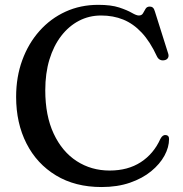

<svg xmlns="http://www.w3.org/2000/svg" viewBox="-20 -736 737 774"><path d="M661.5 -175.5Q661.5 -142.5 643 -108.5Q624.5 -74.5 589.5 -45.8Q554.5 -17 504 0.5Q453.5 18 389.5 18Q283 18 205.8 -28.8Q128.5 -75.5 86.8 -157.5Q45 -239.5 45 -345.5Q45 -426 69.8 -493.5Q94.5 -561 139.2 -611.2Q184 -661.5 244.2 -689Q304.5 -716.5 376 -716.5Q428 -716.5 460.5 -705.8Q493 -695 511.5 -684.2Q530 -673.5 539.5 -673.5Q551.5 -673.5 556.5 -682.5Q561.5 -691.5 566.8 -700.5Q572 -709.5 584 -709.5Q591.5 -709.5 596.5 -705Q601.5 -700.5 604.5 -689.5L658 -520Q661.5 -509.5 656.8 -502Q652 -494.5 641.5 -493Q632 -491.5 624.5 -495.5Q617 -499.5 612.5 -509Q585 -568.5 551.2 -604.5Q517.5 -640.5 477 -657Q436.5 -673.5 387.5 -673.5Q339 -673.5 298 -652Q257 -630.5 226.5 -590.8Q196 -551 179.2 -495.8Q162.5 -440.5 162.5 -372Q162.5 -269.5 196.5 -197Q230.5 -124.5 289.2 -86.5Q348 -48.5 422 -48.5Q495.5 -48.5 547.5 -82.2Q599.5 -116 626.5 -176Q631.5 -185.5 637 -189Q642.5 -192.5 649.5 -191.5Q655.5 -190.5 658.5 -186.8Q661.5 -183 661.5 -175.5Z"/></svg>

Font: Fraunces 10pt
Style: Regular
Weight: 400
Version: Version 1.000;[b76b70a41]